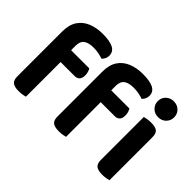

<svg xmlns="http://www.w3.org/2000/svg" viewBox="-119 -998 1310 1310"><g transform="rotate(45 536.0 -343.0)"><path d="M173.7 -336V-443.9H370.5Q375.5 -436 380.1 -421.9Q384.8 -407.7 384.8 -390.8Q384.8 -362.3 371.8 -349.1Q358.9 -336 336.6 -336ZM194.9 -486.5V-353H61.8V-491.8Q61.8 -556.7 88.9 -597.2Q116 -637.6 163.1 -656.8Q210.2 -675.9 269.5 -675.9Q337.8 -675.9 371.9 -658Q406.1 -640 406.1 -601.5Q406.1 -584.6 398.9 -570.9Q391.8 -557.3 382.5 -549.3Q363.8 -556 341.1 -560.5Q318.4 -565.1 292.1 -565.1Q242.9 -565.1 218.9 -547Q194.9 -528.9 194.9 -486.5ZM61.8 -384.4H201.2V-1.3Q192.3 1.3 175.3 4.1Q158.4 7 138.5 7Q99 7 80.4 -7.1Q61.8 -21.2 61.8 -58.1ZM561 -336V-443.9H757.8Q762.8 -436 767.4 -421.9Q772.1 -407.7 772.1 -390.8Q772.1 -362.3 759.1 -349.1Q746.2 -336 723.9 -336ZM582.2 -486.5V-353H449.1V-491.8Q449.1 -556.7 476.2 -597.2Q503.3 -637.6 550.4 -656.8Q597.5 -675.9 656.8 -675.9Q725.1 -675.9 759.2 -658Q793.4 -640 793.4 -601.5Q793.4 -584.6 786.2 -570.9Q779.1 -557.3 769.8 -549.3Q751.1 -556 728.4 -560.5Q705.7 -565.1 679.4 -565.1Q630.2 -565.1 606.2 -547Q582.2 -528.9 582.2 -486.5ZM449.1 -384.4H588.5V-1.3Q579.6 1.3 562.6 4.1Q545.7 7 525.8 7Q486.3 7 467.7 -7.1Q449.1 -21.2 449.1 -58.1ZM858.6 -616.6Q858.6 -648.8 880.8 -670.9Q903.1 -693 937.6 -693Q972.5 -693 994.4 -670.9Q1016.3 -648.8 1016.3 -616.6Q1016.3 -585 994.4 -562.6Q972.5 -540.2 937.6 -540.2Q903.1 -540.2 880.8 -562.6Q858.6 -585 858.6 -616.6ZM867.9 -264H1007.3V-1.3Q998.4 1.3 981.4 4.1Q964.5 7 944.6 7Q905.1 7 886.5 -7.1Q867.9 -21.2 867.9 -58.1ZM1007.3 -192H867.9V-472.5Q876.9 -475.2 894 -478Q911.1 -480.9 931 -480.9Q971.1 -480.9 989.2 -467.1Q1007.3 -453.3 1007.3 -415.5Z"/></g></svg>

Font: Baloo Tammudu 2
Style: Regular
Weight: 400
Designer: Maithili Shingre, Omkar Shende and Ek Type
Foundry: Ek Type
Version: Version 1.700